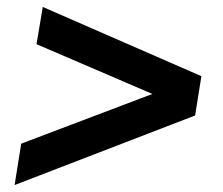

<svg xmlns="http://www.w3.org/2000/svg" viewBox="-20 -563 640 552"><path d="M22 -31 41 -150 516 -330 504 -256 85 -436 103 -543 559 -344 541 -231Z"/></svg>

Font: Nunito Sans 12pt ExtraLight 12pt ExtraBold
Style: Italic
Weight: 800
Italic angle: -9°
Version: Version 3.101;gftools[0.9.27]